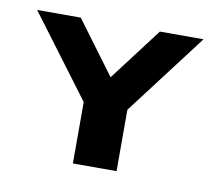

<svg xmlns="http://www.w3.org/2000/svg" viewBox="-51 -420 543 478"><g transform="rotate(10 220.5 -180.5)"><path d="M117.2 -360.9 216.1 -227.6 317.2 -360.9H427.6L271.3 -155.2V0H160.9V-155.2L6.9 -360.9Z"/></g></svg>

Font: Dhurjati
Style: Regular
Weight: 400
Designer: Purushoth Kumar Guthula
Foundry: Andhrapradesh Society for Knowledge Networks
Version: Version 1.0.5; ttfautohint (v1.2.25-373a) -l 7 -r 28 -G 50 -